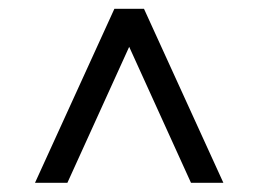

<svg xmlns="http://www.w3.org/2000/svg" viewBox="-20 -735 580 431"><path d="M303.2 -715.3 481.4 -324.7H408.7L270 -629.9L131.3 -324.7H58.6L236.8 -715.3Z"/></svg>

Font: Proza Libre
Style: Regular
Weight: 400
Designer: Jasper de Waard
Foundry: Jasper de Waard
Version: Version 1.000; ttfautohint (v1.4.1.8-43bc)